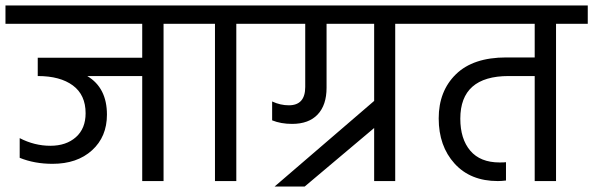

<svg xmlns="http://www.w3.org/2000/svg" viewBox="-42 -662 2169 702"><path d="M-22 -642H672V-575H556V0H478V-384H277Q349 -341 349 -243Q349 -162 294.5 -112.5Q240 -63 150 -63Q84 -63 30 -85V-157Q84 -129 142 -129Q200 -129 235.5 -160.5Q271 -192 271 -248Q271 -315 224.5 -349.5Q178 -384 96 -384V-451H478V-575H-22Z M628 -575V-642H938V-575H822V0H744V-575Z M894 -642H1519V-575H1403V0H1326V-194L1072 20H962L1326 -293V-575H1152V-341Q1152 -278 1119.5 -243.5Q1087 -209 1026 -209Q985 -209 953 -222V-291Q983 -277 1014 -277Q1074 -277 1074 -344V-575H894Z M2107 -642V-575H1991V0H1913V-384H1818Q1641 -384 1641 -228Q1641 -154 1677.5 -111Q1714 -68 1785 -68Q1802 -68 1808 -69V-2Q1792 0 1778 0Q1678 0 1620 -64Q1562 -128 1562 -229Q1562 -329 1625 -390.5Q1688 -452 1809 -452H1913V-575H1475V-642Z"/></svg>

Font: Hind
Style: Regular
Weight: 400
Designer: Manushi Parikh, Satya Rajpurohit
Foundry: Indian Type Foundry
Version: Version 2.000;PS 1.0;hotconv 1.0.79;makeotf.lib2.5.61930